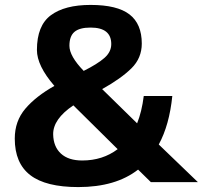

<svg xmlns="http://www.w3.org/2000/svg" viewBox="-20 -740 834 780"><path d="M784 0H593L541 -51Q450 20 298 20Q166 20 103 -28.5Q40 -77 40 -177Q40 -248 83 -298.5Q126 -349 201 -391Q130 -473 130 -537Q130 -636 186.5 -678Q243 -720 348 -720Q456 -720 506 -681.5Q556 -643 556 -563Q556 -504 514 -462.5Q472 -421 395 -378L537 -239Q556 -286 564 -350H680Q668 -232 625 -153ZM314 -88Q397 -88 458 -134L278 -312Q195 -256 196 -194Q197 -144 227.5 -116Q258 -88 314 -88ZM320 -452Q376 -480 404 -504.5Q432 -529 432 -561Q432 -628 348 -628Q303 -628 282.5 -610.5Q262 -593 262 -554Q262 -512 320 -452Z"/></svg>

Font: Fivo Sans
Style: Regular
Weight: 700
Designer: Alexander Slobzheninov
Foundry: Alexander Slobzheninov
Version: 1.0